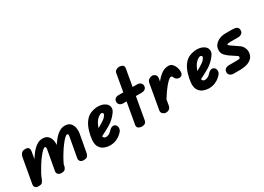

<svg xmlns="http://www.w3.org/2000/svg" viewBox="-18 -1144 2373 1724"><g transform="rotate(-30 1168.5 -282.0)"><path d="M37 0Q12 0 2.5 -13Q-7 -26 -4 -44L43 -308Q45 -317 57 -333.5Q69 -350 100 -350Q146 -350 138 -302L91 -37Q84 -20 74.5 -10Q65 0 37 0ZM275 0Q250 0 239 -13Q228 -26 231 -44L265 -231Q268 -244 269 -254Q270 -264 268 -270Q266 -276 259 -276Q249 -276 231.5 -259Q214 -242 193.5 -215Q173 -188 152.5 -155.5Q132 -123 115.5 -92Q99 -61 91 -37L80 -155Q96 -182 116.5 -216Q137 -250 161.5 -281.5Q186 -313 215.5 -333.5Q245 -354 279 -354Q315 -354 334.5 -335Q354 -316 360 -285.5Q366 -255 360 -222L327 -42Q324 -26 313.5 -13Q303 0 275 0ZM506 0Q481 0 470 -13Q459 -26 462 -44L496 -231Q499 -244 500 -254Q501 -264 499 -270Q497 -276 490 -276Q480 -276 462.5 -259Q445 -242 424.5 -215Q404 -188 383.5 -155.5Q363 -123 346.5 -92Q330 -61 322 -37L311 -155Q327 -182 347.5 -216Q368 -250 392.5 -281.5Q417 -313 446.5 -333.5Q476 -354 510 -354Q546 -354 565.5 -335Q585 -316 591 -285.5Q597 -255 591 -222L558 -42Q555 -26 544.5 -13Q534 0 506 0Z M775 4Q749 4 721 -6.5Q693 -17 675 -43.5Q657 -70 660 -117Q663 -159 677.5 -206.5Q692 -254 714 -285Q741 -324 779 -339Q817 -354 853 -354Q897 -354 927 -334Q957 -314 957 -280Q957 -262 940.5 -238Q924 -214 900 -192Q876 -170 852 -156Q835 -146 812 -133.5Q789 -121 762 -107.5Q735 -94 705 -80L717 -157Q726 -162 742.5 -171.5Q759 -181 777.5 -191.5Q796 -202 809 -210Q840 -228 854 -245.5Q868 -263 868 -273Q868 -278 862.5 -282Q857 -286 850 -286Q838 -286 820 -272.5Q802 -259 789 -239Q778 -222 769.5 -201Q761 -180 756 -158.5Q751 -137 751 -118Q751 -106 758.5 -93Q766 -80 782 -80Q795 -80 806 -84.5Q817 -89 826.5 -96Q836 -103 842 -110Q858 -129 876 -134Q894 -139 908 -128Q921 -118 923 -97.5Q925 -77 910 -58Q906 -53 889 -37.5Q872 -22 843 -9Q814 4 775 4Z M1109 0Q1090 0 1074 -10Q1058 -20 1062 -44L1148 -532Q1151 -549 1166 -558.5Q1181 -568 1197 -568Q1217 -568 1232.5 -558.5Q1248 -549 1243 -523L1157 -35Q1153 -16 1140.5 -8Q1128 0 1109 0ZM1018 -307Q1018 -326 1031 -338Q1044 -350 1068 -350H1258Q1282 -350 1295 -338Q1308 -326 1308 -307Q1308 -289 1295 -277Q1282 -265 1258 -265H1068Q1044 -265 1031 -277Q1018 -289 1018 -307Z M1618 -211Q1601 -211 1589 -220Q1577 -229 1572 -244Q1571 -249 1566.5 -253.5Q1562 -258 1555 -258Q1544 -258 1519.5 -234.5Q1495 -211 1461.5 -164Q1428 -117 1388 -46L1398 -201Q1429 -244 1457.5 -278.5Q1486 -313 1517 -333.5Q1548 -354 1584 -354Q1609 -354 1624.5 -338Q1640 -322 1648 -299.5Q1656 -277 1656 -256Q1656 -235 1646 -223Q1636 -211 1618 -211ZM1361 0Q1342 0 1326.5 -13Q1311 -26 1315 -48L1361 -309Q1365 -329 1381.5 -339.5Q1398 -350 1414 -350Q1434 -350 1447 -335.5Q1460 -321 1455 -297L1410 -41Q1406 -21 1392 -10.5Q1378 0 1361 0Z M1800 4Q1774 4 1746 -6.5Q1718 -17 1700 -43.5Q1682 -70 1685 -117Q1688 -159 1702.5 -206.5Q1717 -254 1739 -285Q1766 -324 1804 -339Q1842 -354 1878 -354Q1922 -354 1952 -334Q1982 -314 1982 -280Q1982 -262 1965.5 -238Q1949 -214 1925 -192Q1901 -170 1877 -156Q1860 -146 1837 -133.5Q1814 -121 1787 -107.5Q1760 -94 1730 -80L1742 -157Q1751 -162 1767.5 -171.5Q1784 -181 1802.5 -191.5Q1821 -202 1834 -210Q1865 -228 1879 -245.5Q1893 -263 1893 -273Q1893 -278 1887.5 -282Q1882 -286 1875 -286Q1863 -286 1845 -272.5Q1827 -259 1814 -239Q1803 -222 1794.5 -201Q1786 -180 1781 -158.5Q1776 -137 1776 -118Q1776 -106 1783.5 -93Q1791 -80 1807 -80Q1820 -80 1831 -84.5Q1842 -89 1851.5 -96Q1861 -103 1867 -110Q1883 -129 1901 -134Q1919 -139 1933 -128Q1946 -118 1948 -97.5Q1950 -77 1935 -58Q1931 -53 1914 -37.5Q1897 -22 1868 -9Q1839 4 1800 4Z M2128 0H2059Q2037 0 2022.5 -11Q2008 -22 2008 -43Q2008 -65 2023 -76Q2038 -87 2060 -87H2128Q2154 -87 2165 -89Q2176 -91 2177 -101Q2179 -108 2176 -112.5Q2173 -117 2166 -121L2103 -163Q2082 -177 2063.5 -198Q2045 -219 2046 -253Q2048 -284 2066.5 -305.5Q2085 -327 2113.5 -338.5Q2142 -350 2174 -350H2245Q2275 -350 2291.5 -340.5Q2308 -331 2308 -306Q2308 -285 2292.5 -273.5Q2277 -262 2259 -262H2174Q2158 -262 2149 -259.5Q2140 -257 2140 -254Q2140 -251 2143.5 -247Q2147 -243 2155 -237L2236 -181Q2254 -168 2265.5 -142.5Q2277 -117 2272 -87Q2266 -53 2243 -34Q2220 -15 2189 -7.5Q2158 0 2128 0Z"/></g></svg>

Font: Edu QLD Beginners
Style: Regular
Weight: 400
Designer: Tina and Corey Anderson
Foundry: Google for Education
Version: Version 1.001